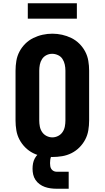

<svg xmlns="http://www.w3.org/2000/svg" viewBox="-20 -952 640 1174"><path d="M300 8Q270 8 240 3Q210 -2 183 -15.5Q156 -29 134.5 -50.5Q113 -72 99 -98.5Q85 -125 80 -155Q75 -185 75 -215V-520Q75 -550 80 -580Q85 -610 99 -636.5Q113 -663 134.5 -684.5Q156 -706 183.5 -719.5Q211 -733 240.5 -739.5Q270 -746 300 -746Q330 -746 359.5 -739.5Q389 -733 416.5 -719.5Q444 -706 465.5 -684.5Q487 -663 501 -636.5Q515 -610 520 -580Q525 -550 525 -520V-215Q525 -185 520 -155Q515 -125 501 -98.5Q487 -72 465.5 -50.5Q444 -29 417 -15.5Q390 -2 360 3Q330 8 300 8ZM300 -112Q318 -112 335 -120.5Q352 -129 362.5 -144.5Q373 -160 376.5 -178.5Q380 -197 380 -215V-520Q380 -539 376 -557.5Q372 -576 362 -591.5Q352 -607 334.5 -615Q317 -623 299 -623Q280 -623 263.5 -614.5Q247 -606 237 -590.5Q227 -575 223.5 -556.5Q220 -538 220 -520V-215Q220 -197 223.5 -178.5Q227 -160 237.5 -144.5Q248 -129 265 -120.5Q282 -112 300 -112ZM400 202H325Q307 202 289 199.5Q271 197 254 191Q237 185 222 174Q207 163 197 148Q187 133 183 115.5Q179 98 179 80Q179 63 182 47Q185 31 192.5 17Q200 3 211.5 -8.5Q223 -20 237.5 -27Q252 -34 268 -37Q284 -40 300 -40V0Q296 0 293.5 4Q291 8 290 12Q289 16 288 20.5Q287 25 287 29Q287 33 286.5 37.5Q286 42 286 46Q286 55 287.5 64.5Q289 74 294 81.5Q299 89 307.5 93.5Q316 98 325 98H400ZM450 -838H150V-932H450Z"/></svg>

Font: Iosevka Curly Slab HvEx
Style: Regular
Weight: 900
Width: 7
Monospace: yes
Designer: Belleve Invis
Foundry: Belleve Invis
Version: Version 11.1.0; ttfautohint (v1.8.3)